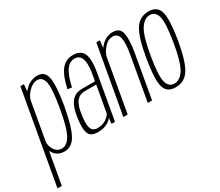

<svg xmlns="http://www.w3.org/2000/svg" viewBox="-199 -923 1674 1464"><g transform="rotate(-30 637.5 -191.0)"><path d="M-59.5 220H-21.5L108.5 -515L116 -596H85ZM130 3.5Q195 3.5 232.5 -65.2Q270 -134 299.5 -299Q327.5 -465 314.2 -533.5Q301 -602 235.5 -602Q180.5 -602 137.2 -563.8Q94 -525.5 87 -484.5L97.5 -455.5Q104.5 -496.5 141.5 -534.5Q178.5 -572.5 219.5 -572.5Q264 -572.5 276.5 -516.2Q289 -460 261 -299Q233 -138 200 -82Q167 -26 123 -26Q81.5 -26 58 -64.2Q34.5 -102.5 42 -144L21 -114Q13.5 -73 44 -34.8Q74.5 3.5 130 3.5Z M422.5 3.5Q449.5 3.5 470.8 -1.8Q492 -7 508 -15.8Q524 -24.5 534.2 -34Q544.5 -43.5 549 -52L543 0H574L641.5 -385Q656.5 -467 650.2 -514.2Q644 -561.5 618.5 -581.8Q593 -602 549.5 -602Q520.5 -602 496 -591.8Q471.5 -581.5 450.8 -558Q430 -534.5 413.5 -494.8Q397 -455 384 -396L421 -391.5Q436.5 -459.5 455 -499Q473.5 -538.5 496 -555.5Q518.5 -572.5 545.5 -572.5Q575.5 -572.5 592.5 -554.5Q609.5 -536.5 613 -495.5Q616.5 -454.5 603.5 -385L596.5 -344H484Q464 -344 445.5 -339.8Q427 -335.5 410.8 -324.2Q394.5 -313 381 -293.2Q367.5 -273.5 357.5 -242.5Q347.5 -211.5 341.5 -168Q331.5 -96 338.5 -59.2Q345.5 -22.5 367.5 -9.5Q389.5 3.5 422.5 3.5ZM436 -25Q413.5 -25 398 -36.2Q382.5 -47.5 377.5 -78.8Q372.5 -110 380.5 -170Q386.5 -216.5 397.8 -245.8Q409 -275 424.2 -290.8Q439.5 -306.5 456.5 -312.2Q473.5 -318 491 -318H592L551 -85.5Q544 -72.5 528.2 -58.2Q512.5 -44 489.5 -34.5Q466.5 -25 436 -25Z M647.5 0H685.5L775.5 -510L784.5 -596.5H753.5ZM862.5 0H900.5L967 -379.5Q985.5 -484.5 974.5 -543.2Q963.5 -602 900 -602Q843.5 -602 800.8 -559.5Q758 -517 748.5 -465L763 -445Q771.5 -494 806.5 -533.2Q841.5 -572.5 882.5 -572.5Q926 -572.5 937 -526.8Q948 -481 930 -383Z M1108.5 3.5Q1187.5 3.5 1229.5 -63.8Q1271.5 -131 1300.5 -299Q1328 -466 1310.8 -534Q1293.5 -602 1215 -602Q1135.5 -602 1093.2 -534.2Q1051 -466.5 1023 -299Q995 -131.5 1012.2 -64Q1029.5 3.5 1108.5 3.5ZM1113 -26Q1064.5 -26 1049.2 -81.5Q1034 -137 1061 -298.5Q1088.5 -460 1124.8 -516.5Q1161 -573 1210 -573Q1259 -573 1274 -517Q1289 -461 1262 -298.5Q1235 -137.5 1198.5 -81.8Q1162 -26 1113 -26Z"/></g></svg>

Font: Anybody Condensed ExtraLight
Style: Italic
Weight: 250
Width: 3
Italic angle: -10°
Version: Version 1.113;gftools[0.9.25]